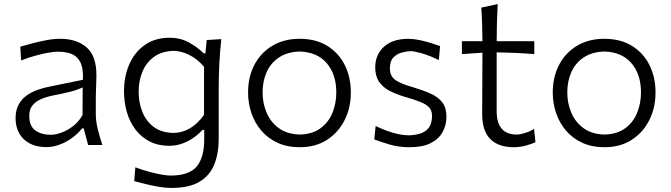

<svg xmlns="http://www.w3.org/2000/svg" viewBox="-20 -722 3339 956"><path d="M232.6 -50.9Q186.3 -50.9 156 -72.5Q125.7 -94.2 125.7 -145.6Q125.7 -178.4 142.8 -198.5Q160 -218.7 188 -230Q216 -241.4 248.7 -247.5Q298.6 -257.3 326.3 -264.4Q354 -271.4 368.4 -277Q382.9 -282.5 391.7 -286.9L390.9 -149.2Q372.5 -116.1 344.2 -94.3Q315.8 -72.4 285.8 -61.6Q255.9 -50.9 232.6 -50.9ZM211.1 10.5Q242.4 10.5 275.4 -1.4Q308.5 -13.3 338 -34.6Q367.5 -55.9 388.9 -82.9H396.6L418.8 0H489.8Q475.1 -43.9 466.1 -82Q457 -120.1 457 -153.6V-220.2Q457 -254.3 458.6 -289.7Q460.1 -325.1 460.1 -348.3Q460.1 -443.4 411.3 -486.1Q362.5 -528.8 279.7 -528.8Q247.3 -528.8 210.3 -521.8Q173.3 -514.9 139.2 -505.7Q105 -496.6 80.9 -489.7L85.3 -420.9Q123 -436.1 159.3 -445.7Q195.5 -455.4 223.8 -460.1Q252.1 -464.8 266.6 -464.8Q303.5 -464.8 333 -454.7Q362.4 -444.5 378.8 -414.5Q395.2 -384.5 393 -324.8L221.5 -289.7Q195.9 -284.5 167.3 -274.6Q138.7 -264.8 113.9 -247.4Q89 -230 73.3 -201.9Q57.5 -173.9 57.5 -132.2Q57.5 -90.9 75.4 -58.6Q93.4 -26.2 127.6 -7.9Q161.8 10.5 211.1 10.5Z M832.9 213.8Q804.3 213.8 769.8 207.9Q735.2 201.9 702.9 193.8Q670.7 185.7 648.4 180L653.8 111Q689.6 124.5 724.3 133.8Q759.1 143 786.6 147.6Q814.1 152.2 827.7 152.2Q921.5 152.2 959.2 107.3Q996.8 62.4 996.8 -27V-75.5H988.8Q952.2 -36.1 909.3 -16Q866.4 4.1 823.8 4.1Q767.5 4.1 725.1 -17.7Q682.6 -39.6 654.2 -77.4Q625.7 -115.3 611.6 -164.1Q597.5 -212.8 597.5 -266.6Q597.5 -342.5 624.3 -403Q651.1 -463.5 702 -498.8Q752.8 -534.1 824.9 -534.1Q878 -534.1 920.9 -510.5Q963.7 -486.8 994.2 -456.4H1002.7L1009.3 -522.6L1081.9 -527.3Q1075.3 -466.1 1072.1 -404.3Q1069 -342.4 1069 -283.8V-31.6Q1069 42.2 1046.7 97.5Q1024.4 152.8 972.8 183.3Q921.3 213.8 832.9 213.8ZM843 -60.1Q932.6 -61.3 995.9 -150.1V-389.3Q963.8 -427.9 923.2 -448.1Q882.6 -468.3 844.8 -468.8Q786.4 -467.3 747.6 -439.5Q708.8 -411.7 689.6 -366Q670.4 -320.3 670.4 -264.8Q670.4 -211.6 688.7 -165.3Q707 -119 745.2 -90.2Q783.3 -61.5 843 -60.1Z M1473 -52.1Q1410 -53.7 1369 -83.4Q1328 -113 1307.8 -160.3Q1287.5 -207.6 1287.5 -261.7Q1287.5 -318.6 1308.2 -364.1Q1328.8 -409.6 1370.3 -436.7Q1411.7 -463.9 1473 -465.5Q1559.6 -462.6 1607 -407.3Q1654.5 -351.9 1654.5 -261.7Q1654.5 -207.5 1635.2 -160.1Q1615.9 -112.8 1575.7 -83.3Q1535.4 -53.7 1473 -52.1ZM1473.1 11Q1550.7 11 1607.6 -25.3Q1664.5 -61.7 1695.7 -123.6Q1726.9 -185.4 1726.9 -261.7Q1726.9 -337.3 1696.8 -397.9Q1666.6 -458.4 1609.6 -493.6Q1552.6 -528.8 1472.1 -528.8Q1394.1 -528.8 1336.3 -494.3Q1278.6 -459.8 1246.9 -399.5Q1215.2 -339.2 1215.2 -261.7Q1215.2 -207.6 1232 -158.4Q1248.9 -109.3 1281.5 -71.2Q1314.1 -33.2 1362.1 -11.1Q1410.2 11 1473.1 11Z M2019.8 11Q2084.2 11 2124.6 -9.4Q2165 -29.9 2183.9 -64.5Q2202.9 -99 2202.9 -140Q2202.9 -185.2 2182.7 -211.7Q2162.6 -238.2 2125.6 -255.1Q2088.7 -271.9 2037.7 -287.3Q1974.1 -305 1947.7 -324.4Q1921.3 -343.8 1921.3 -381Q1921.3 -417.6 1938.5 -435.5Q1955.7 -453.5 1979.5 -460Q2003.3 -466.4 2023 -467.4Q2041.9 -467.4 2080 -456.6Q2118.1 -445.8 2165 -423.1L2171.3 -492.6Q2152.1 -499.7 2124.8 -508.1Q2097.6 -516.5 2068.4 -522.6Q2039.1 -528.7 2012.7 -528.7Q1935.3 -528.7 1891.8 -489.2Q1848.3 -449.7 1848.3 -386Q1848.3 -343 1867.3 -315.2Q1886.2 -287.5 1918.5 -270.4Q1950.8 -253.4 1991 -241.3Q2043.8 -226.4 2074.3 -213.9Q2104.7 -201.4 2117.9 -185.9Q2131.1 -170.5 2131.1 -145.5Q2131.1 -107.5 2115.4 -86.6Q2099.7 -65.7 2073.7 -57.4Q2047.7 -49.2 2016.7 -48.2Q1992.2 -48.2 1964.7 -53.8Q1937.2 -59.5 1908.3 -70.1Q1879.4 -80.6 1850.3 -94.5L1843.7 -27.7Q1874.6 -16 1919.7 -2.5Q1964.8 11 2019.8 11Z M2538.3 11Q2569 11 2599.8 2.5Q2630.7 -6.1 2646.1 -13.9L2639.2 -80.2Q2620 -68 2595.1 -60.1Q2570.3 -52.1 2553.8 -52.1Q2502.7 -52.1 2477.9 -81.3Q2453 -110.5 2453 -168.6V-461.4Q2498.7 -460.7 2546.4 -458.6Q2594 -456.5 2640.3 -452.6V-516.8H2453Q2453.1 -567.7 2454.3 -608.9Q2455.5 -650 2458.1 -701.7L2376.3 -684Q2379.3 -640.9 2380.6 -601Q2382 -561.1 2382.2 -516.8H2279.9V-452.6L2382.2 -459.6Q2382.1 -398.8 2381.5 -319.5Q2380.8 -240.2 2380.8 -154.3Q2380.8 -70.5 2421.2 -29.7Q2461.6 11 2538.3 11Z M2990.1 -52.1Q2927.1 -53.7 2886.1 -83.4Q2845.1 -113 2824.9 -160.3Q2804.6 -207.6 2804.6 -261.7Q2804.6 -318.6 2825.3 -364.1Q2845.9 -409.6 2887.4 -436.7Q2928.8 -463.9 2990.1 -465.5Q3076.7 -462.6 3124.1 -407.3Q3171.6 -351.9 3171.6 -261.7Q3171.6 -207.5 3152.3 -160.1Q3133 -112.8 3092.8 -83.3Q3052.5 -53.7 2990.1 -52.1ZM2990.2 11Q3067.8 11 3124.7 -25.3Q3181.6 -61.7 3212.8 -123.6Q3244 -185.4 3244 -261.7Q3244 -337.3 3213.8 -397.9Q3183.7 -458.4 3126.7 -493.6Q3069.7 -528.8 2989.2 -528.8Q2911.2 -528.8 2853.4 -494.3Q2795.6 -459.8 2764 -399.5Q2732.3 -339.2 2732.3 -261.7Q2732.3 -207.6 2749.1 -158.4Q2766 -109.3 2798.6 -71.2Q2831.1 -33.2 2879.2 -11.1Q2927.3 11 2990.2 11Z"/></svg>

Font: Pinar-VF-FD
Style: Regular
Weight: 300
Designer: Amin Abedi
Version: Version 3.0